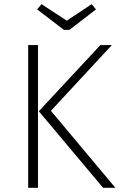

<svg xmlns="http://www.w3.org/2000/svg" viewBox="-20 -900 573 920"><path d="M419 -880 300 -801 179 -880 158 -855 286 -757H313L440 -855ZM162 -684H115V0H162ZM516 -684H461L166 -367L474 0H533L224 -369Z"/></svg>

Font: Fira Sans ExtraLight
Style: Regular
Weight: 200
Designer: bBox Type GmbH & Carrois Corporate GbR & Edenspiekermann AG
Foundry: bBox Type GmbH & Carrois Corporate GbR & Edenspiekermann AG
Version: Version 4.300;PS 004.300;hotconv 1.0.88;makeotf.lib2.5.64775